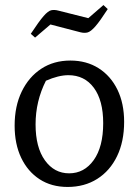

<svg xmlns="http://www.w3.org/2000/svg" viewBox="-20 -732 550 761"><path d="M248 9Q184 9 137 -21.5Q90 -52 64 -106.5Q38 -161 38 -234Q38 -311 66 -369Q94 -427 143.5 -459.5Q193 -492 259 -492Q323 -492 371 -461.5Q419 -431 445.5 -376.5Q472 -322 472 -249Q472 -171 444 -113Q416 -55 365.5 -23Q315 9 248 9ZM254 -45Q314 -45 351.5 -97.5Q389 -150 389 -244Q389 -334 352 -384Q315 -434 251 -434Q212 -434 162 -412Q121 -331 121 -239Q121 -148 158 -96.5Q195 -45 254 -45ZM119 -583 102 -598Q135 -648 153 -668.5Q171 -689 183.5 -691.5Q196 -694 211 -690L330 -660L390 -712L407 -696Q376 -648 358 -627.5Q340 -607 327.5 -603.5Q315 -600 299 -604L180 -635Z"/></svg>

Font: Piazzolla
Style: Regular
Weight: 400
Designer: Juan Pablo del Peral
Foundry: Huerta Tipografica
Version: Version 1.330